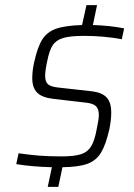

<svg xmlns="http://www.w3.org/2000/svg" viewBox="-20 -716 521 744"><path d="M163 -479Q155 -443 155 -422Q155 -399 166 -389.5Q177 -380 204 -377L338 -362Q376 -357 393.5 -338Q411 -319 411 -280Q411 -251 404 -216Q390 -155 371.5 -124.5Q353 -94 319.5 -81.5Q286 -69 222 -68L206 8H165L181 -68Q104 -70 43 -80L52 -122Q95 -116 131 -113Q167 -110 219 -110Q268 -110 294 -118.5Q320 -127 333.5 -149.5Q347 -172 355 -217Q363 -254 363 -270Q363 -294 352 -304.5Q341 -315 315 -318L186 -333Q143 -338 124 -357Q105 -376 105 -413Q105 -441 112 -473Q125 -533 143.5 -562.5Q162 -592 197 -604.5Q232 -617 298 -619L315 -696H356L340 -619Q407 -617 461 -606L452 -564Q382 -577 305 -577Q253 -577 225.5 -569Q198 -561 184.5 -541Q171 -521 163 -479Z"/></svg>

Font: Saira Semi Condensed ExtraLight
Style: Italic
Weight: 200
Width: 4
Italic angle: -12°
Designer: Hector Gatti with collaboration of the Omnibus-Type team
Foundry: Omnibus-Type
Version: Version 1.001; ttfautohint (v1.8)